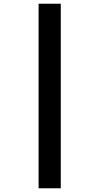

<svg xmlns="http://www.w3.org/2000/svg" viewBox="-20 -781 535 1030"><path d="M187 229H306V-761H187Z"/></svg>

Font: Noto Sans SemiCondensed ExtraBold
Style: Italic
Weight: 800
Width: 4
Italic angle: -12°
Designer: Monotype Design Team
Foundry: Monotype Imaging Inc.
Version: Version 2.013